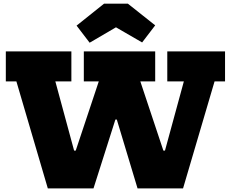

<svg xmlns="http://www.w3.org/2000/svg" viewBox="-20 -1052 1290 1072"><path d="M914 -765H1236.5V-597.5H1178L1002 0H748L568 -597.5L683 -384.5H589L692 -597.5L502 0H247L71.5 -597.5H12.5V-765H378.5V-597.5H289L451 0L322.5 -211H459.5L332.5 0L531.5 -597.5H448V-765H846.5V-597.5H763.5L962.5 0L827 -211H970.5L843.5 0L1006.5 -597.5H914ZM694 -1031.5 846.5 -910.5 773.5 -815 627.5 -899.5 480.5 -813.5 407.5 -909 561 -1031.5Z"/></svg>

Font: Hepta Slab ExtraBold
Style: Regular
Weight: 800
Designer: Michael LaGattuta
Foundry: Michael LaGattuta
Version: Version 1.102